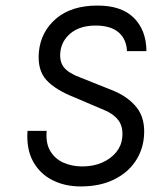

<svg xmlns="http://www.w3.org/2000/svg" viewBox="-20 -660 584 691"><path d="M270 11Q213.5 11 168.5 -11.8Q123.5 -34.5 99 -79Q74.5 -123.5 79 -189H148Q144 -145 160.8 -116.8Q177.5 -88.5 208 -74.8Q238.5 -61 276 -61Q317 -61 348.5 -75.2Q380 -89.5 398.8 -113Q417.5 -136.5 420 -165Q424 -205 404.5 -229.2Q385 -253.5 343 -269L247 -310Q179.5 -336.5 146.8 -372.2Q114 -408 120 -474Q127.5 -547 182.5 -593.5Q237.5 -640 331 -640Q417.5 -640 462 -595.5Q506.5 -551 507 -476H437Q435 -519.5 406.5 -543.8Q378 -568 324 -568Q268 -568 234.5 -540.5Q201 -513 197 -471Q194 -436.5 211.2 -416.2Q228.5 -396 269 -381L382 -336Q440.5 -313 472.2 -272.8Q504 -232.5 498 -167Q493.5 -117 465.5 -76.8Q437.5 -36.5 388 -12.8Q338.5 11 270 11Z"/></svg>

Font: Karla
Style: Italic
Weight: 400
Italic angle: -8°
Designer: Jonathan Pinhorn
Version: Version 2.004;gftools[0.9.33]